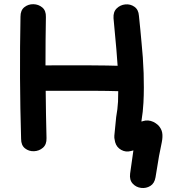

<svg xmlns="http://www.w3.org/2000/svg" viewBox="-20 -738 833 937"><path d="M739 127 756 24Q764 -16 769.5 -43.5Q775 -71 771.5 -90.5Q768 -110 752 -127Q729 -148 703 -150Q690 -151 678 -147Q677 -147 675 -146L670 -145Q678 -194 680 -236Q682 -273 682 -311Q682 -351 681 -381.5Q680 -412 677 -458Q673 -504 671 -527L665 -592Q660 -644 658 -661Q656 -691 636 -705Q616 -719 591.5 -716.5Q567 -714 549.5 -697Q532 -680 534 -649Q552 -460 554 -417Q472 -420 202 -419Q202 -545 204 -655Q205 -686 186.5 -701.5Q168 -717 143 -717.5Q118 -718 99 -703Q80 -688 80 -657Q74 -359 83 -60Q83 -29 102 -14Q121 1 146 0Q171 -1 189.5 -17Q208 -33 207 -64Q204 -179 203 -295Q474 -296 557 -293Q557 -267 556 -242Q554 -205 547 -167Q541 -105 538 -76Q537 -65 540 -54L542 -44Q549 -19 571.5 -6.5Q594 6 619 -1L631 -4Q630 4 615 109Q611 140 627.5 158Q644 176 668.5 179Q693 182 713.5 169.5Q734 157 739 127Z"/></svg>

Font: Balsamiq Sans
Style: Bold
Weight: 700
Designer: Michael Angeles
Foundry: Balsamiq SRL
Version: Version 1.020; ttfautohint (v1.8.4.7-5d5b);gftools[0.9.26]